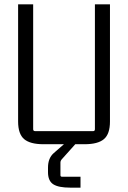

<svg xmlns="http://www.w3.org/2000/svg" viewBox="-20 -655 587 880"><path d="M368 6H325L265 73Q257 81 257 90V148Q257 155 264 155H349V205H301Q248 205 224 189.5Q200 174 200 134V113Q200 70 226 47L273 6H179Q118 6 90.5 -17.5Q63 -41 63 -98V-635H132V-63Q132 -54 141 -54H407Q415 -54 415 -63V-635H484V-98Q484 -41 456.5 -17.5Q429 6 368 6Z"/></svg>

Font: Gemunu Libre Light
Style: Regular
Weight: 300
Designer: Puspanada Ekanayake, Sola Matas, Pathum Egodawatta, Kosala Senevirathne
Foundry: mooniak
Version: Version 1.100